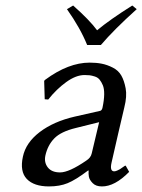

<svg xmlns="http://www.w3.org/2000/svg" viewBox="-20 -666 516 696"><path d="M295.9 -502.9Q271 -564.5 222.7 -632.8L245.1 -646Q304.7 -593.3 332 -556.2Q377.9 -594.7 459.5 -646L475.6 -632.8Q392.6 -558.1 345.7 -502.9ZM339.4 -223.1 254.9 -202.1Q200.7 -189 176.8 -164.3Q152.8 -139.6 144.5 -102.1Q139.2 -77.1 153.3 -59.1Q167.5 -41 197.8 -41Q230.5 -41 293 -84Q309.1 -94.2 312.5 -109.9ZM384.3 -76.2Q377.4 -45.4 393.6 -44.9Q398.4 -44.9 404.5 -47.6Q410.6 -50.3 414.8 -52.7Q418.9 -55.2 425.5 -60.1Q432.1 -64.9 434.1 -65.9L436.5 -64L448.2 -43Q396 10.3 349.1 9.8Q327.6 9.8 315.9 -2.2Q304.2 -14.2 302.2 -25.4Q300.3 -36.6 301.3 -47.9H299.3Q253.9 -13.7 225.1 -2Q196.3 9.8 157.7 9.8Q103 9.8 77.1 -17.3Q51.3 -44.4 63 -98.1Q73.7 -148.9 124 -187.3Q174.3 -225.6 250.5 -243.2L343.3 -264.2Q349.6 -266.1 351.6 -275.9Q357.4 -303.2 357.7 -324Q357.9 -344.7 352.8 -356.9Q347.7 -369.1 341.1 -377.2Q334.5 -385.3 323.7 -388.7Q313 -392.1 305.2 -393.1Q297.4 -394 286.6 -394Q255.4 -394 220 -368.4Q184.6 -342.8 154.8 -305.2L142.1 -306.2L140.1 -373L144 -377Q228 -439 305.2 -439Q329.1 -439 348.9 -435.1Q368.7 -431.2 388.9 -420.9Q409.2 -410.6 419.7 -392.3Q430.2 -374 435.5 -345.7Q440.9 -317.4 430.7 -276.9Q429.7 -272.9 408.7 -182.9Q387.7 -92.8 384.3 -76.2Z"/></svg>

Font: Linux Biolinum
Style: Italic
Weight: 400
Italic angle: -12°
Designer: Philipp H. Poll
Foundry: Philipp H. Poll
Version: Version 1.1.3 ; ttfautohint (v0.9)